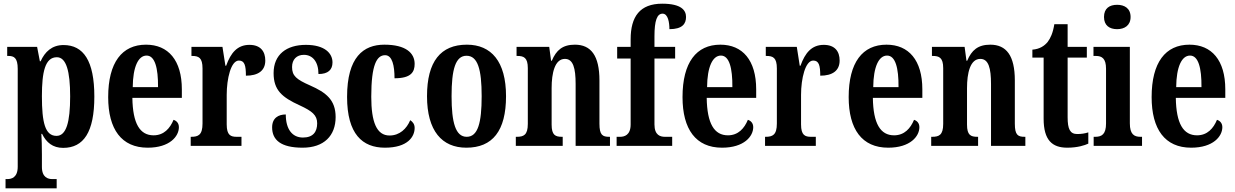

<svg xmlns="http://www.w3.org/2000/svg" viewBox="-20 -790 6690 1040"><path d="M10 230H287V180H263C241 180 207 172 207 114V47C207 4 206 -35 204 -65H208C231 -18 266 11 322 11C433 11 491 -74 491 -267C491 -461 432 -546 324 -546C261 -546 223 -509 200 -458H196L181 -536H19V-487H25C55 -487 76 -478 76 -417V113C76 172 42 180 20 180H10ZM286 -54C224 -54 207 -127 207 -269C207 -400 224 -480 288 -480C339 -480 360 -404 360 -268C360 -128 339 -54 286 -54Z M780 10C900 10 949 -52 949 -101C949 -123 936 -136 920 -141C901 -95 868 -57 812 -57C738 -57 699 -120 697 -260H965V-306C965 -464 891 -548 771 -548C641 -548 566 -452 566 -264C566 -90 638 10 780 10ZM836 -318H699C700 -428 729 -489 774 -489C819 -489 837 -422 836 -318Z M1013 0H1288V-49H1262C1230 -49 1208 -57 1208 -116V-276C1208 -364 1231 -462 1274 -462C1305 -462 1312 -435 1312 -380C1378 -380 1417 -407 1417 -462C1417 -512 1391 -547 1331 -547C1266 -547 1230 -504 1205 -434H1201L1185 -536H1017V-487H1020C1056 -487 1077 -478 1077 -419V-121C1077 -58 1053 -49 1016 -49H1013Z M1619 10C1735 10 1798 -55 1798 -156C1798 -249 1746 -289 1660 -327C1585 -360 1562 -379 1562 -427C1562 -468 1587 -493 1626 -493C1672 -493 1705 -457 1705 -389C1757 -389 1781 -412 1781 -452C1781 -502 1738 -547 1637 -547C1532 -547 1462 -495 1462 -394C1462 -302 1507 -263 1604 -219C1671 -188 1698 -166 1698 -122C1698 -76 1676 -45 1621 -45C1563 -45 1528 -90 1528 -170C1488 -170 1454 -151 1454 -100C1454 -32 1501 10 1619 10Z M2065 10C2189 10 2226 -50 2226 -97C2226 -117 2216 -130 2202 -139C2183 -93 2145 -56 2090 -56C2020 -56 1991 -129 1991 -266C1991 -440 2021 -491 2066 -491C2105 -491 2117 -434 2117 -366C2207 -366 2226 -400 2226 -444C2226 -503 2178 -548 2062 -548C1949 -548 1860 -481 1860 -265C1860 -64 1943 10 2065 10Z M2506 10C2648 10 2721 -81 2721 -269C2721 -457 2641 -548 2509 -548C2367 -548 2293 -457 2293 -269C2293 -81 2374 10 2506 10ZM2508 -49C2448 -49 2426 -125 2426 -269C2426 -414 2447 -488 2507 -488C2568 -488 2589 -414 2589 -269C2589 -125 2569 -49 2508 -49Z M2774 0H3028V-49H3024C2988 -49 2968 -58 2968 -115V-313C2968 -394 2985 -471 3040 -471C3085 -471 3098 -420 3098 -335V0H3284V-49H3280C3244 -49 3227 -58 3227 -120V-354C3227 -489 3181 -548 3094 -548C3027 -548 2993 -518 2969 -461H2965L2955 -536H2778V-487H2782C2817 -487 2839 -478 2839 -421V-119C2839 -58 2816 -49 2779 -49H2774Z M3320 0H3621V-49H3582C3557 -49 3525 -57 3525 -116V-473H3637V-536H3525V-593C3525 -679 3539 -716 3569 -716C3599 -716 3606 -667 3606 -632C3677 -632 3696 -662 3696 -698C3696 -734 3671 -770 3567 -770C3446 -770 3396 -700 3396 -577V-536H3323V-473H3396V-116C3396 -57 3361 -49 3339 -49H3320Z M3891 10C4011 10 4060 -52 4060 -101C4060 -123 4047 -136 4031 -141C4012 -95 3979 -57 3923 -57C3849 -57 3810 -120 3808 -260H4076V-306C4076 -464 4002 -548 3882 -548C3752 -548 3677 -452 3677 -264C3677 -90 3749 10 3891 10ZM3947 -318H3810C3811 -428 3840 -489 3885 -489C3930 -489 3948 -422 3947 -318Z M4124 0H4399V-49H4373C4341 -49 4319 -57 4319 -116V-276C4319 -364 4342 -462 4385 -462C4416 -462 4423 -435 4423 -380C4489 -380 4528 -407 4528 -462C4528 -512 4502 -547 4442 -547C4377 -547 4341 -504 4316 -434H4312L4296 -536H4128V-487H4131C4167 -487 4188 -478 4188 -419V-121C4188 -58 4164 -49 4127 -49H4124Z M4791 10C4911 10 4960 -52 4960 -101C4960 -123 4947 -136 4931 -141C4912 -95 4879 -57 4823 -57C4749 -57 4710 -120 4708 -260H4976V-306C4976 -464 4902 -548 4782 -548C4652 -548 4577 -452 4577 -264C4577 -90 4649 10 4791 10ZM4847 -318H4710C4711 -428 4740 -489 4785 -489C4830 -489 4848 -422 4847 -318Z M5024 0H5278V-49H5274C5238 -49 5218 -58 5218 -115V-313C5218 -394 5235 -471 5290 -471C5335 -471 5348 -420 5348 -335V0H5534V-49H5530C5494 -49 5477 -58 5477 -120V-354C5477 -489 5431 -548 5344 -548C5277 -548 5243 -518 5219 -461H5215L5205 -536H5028V-487H5032C5067 -487 5089 -478 5089 -421V-119C5089 -58 5066 -49 5029 -49H5024Z M5761 10C5817 10 5856 -3 5875 -12V-73C5857 -67 5837 -64 5815 -64C5776 -64 5763 -91 5763 -155V-478H5867V-536H5763V-659H5691C5683 -610 5670 -583 5655 -563C5638 -542 5612 -524 5572 -521V-478H5633V-147C5633 -30 5680 10 5761 10Z M6031 -632C6071 -632 6104 -652 6104 -698C6104 -745 6071 -764 6031 -764C5990 -764 5960 -745 5960 -698C5960 -652 5990 -632 6031 -632ZM5904 0H6166V-49H6157C6123 -49 6100 -63 6100 -122V-536H5903V-487H5916C5949 -487 5971 -473 5971 -418V-121C5971 -63 5948 -49 5913 -49H5904Z M6432 10C6552 10 6601 -52 6601 -101C6601 -123 6588 -136 6572 -141C6553 -95 6520 -57 6464 -57C6390 -57 6351 -120 6349 -260H6617V-306C6617 -464 6543 -548 6423 -548C6293 -548 6218 -452 6218 -264C6218 -90 6290 10 6432 10ZM6488 -318H6351C6352 -428 6381 -489 6426 -489C6471 -489 6489 -422 6488 -318Z"/></svg>

Font: Noto Serif Bengali ExtraCondensed
Style: Bold
Weight: 700
Width: 2
Designer: Juan Bruce, Universal Thirst, Indian Type Foundry and the Monotype Design Team.
Foundry: Monotype Imaging Inc.
Version: Version 2.003